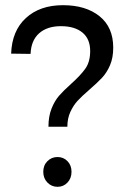

<svg xmlns="http://www.w3.org/2000/svg" viewBox="-20 -712 472 741"><path d="M223 -692Q311 -692 364 -649.5Q417 -607 417 -528Q417 -489 404.5 -460Q392 -431 373 -411Q354 -391 324 -365Q295 -340 279 -322.5Q263 -305 251.5 -280Q240 -255 240 -223H167Q167 -263 179 -293Q191 -323 208 -342.5Q225 -362 254 -388Q292 -422 310 -448Q328 -474 328 -515Q328 -562 298 -586.5Q268 -611 215 -611Q162 -611 131 -583.5Q100 -556 98 -504L23 -505Q26 -593 80 -642.5Q134 -692 223 -692ZM256 -49Q256 -24 240.5 -7.5Q225 9 202 9Q179 9 163 -7.5Q147 -24 147 -49Q147 -74 163 -90Q179 -106 202 -106Q225 -106 240.5 -90Q256 -74 256 -49Z"/></svg>

Font: Montserrat arm2
Style: Regular
Weight: 400
Designer: Julieta Ulanovsky
Foundry: Julieta Ulanovsky
Version: Version 6.000